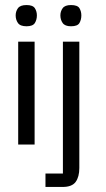

<svg xmlns="http://www.w3.org/2000/svg" viewBox="-20 -572 420 760"><path d="M52 0V-407H117V0ZM85 -468Q60 -468 51 -481Q42 -494 42 -511Q42 -527 51 -539.5Q60 -552 85 -552Q110 -552 118 -539.5Q126 -527 126 -511Q126 -494 118 -481Q110 -468 85 -468ZM261 -468Q237 -468 228 -481Q219 -494 219 -511Q219 -527 228 -539.5Q237 -552 261 -552Q287 -552 294.5 -539.5Q302 -527 302 -511Q302 -494 294.5 -481Q287 -468 261 -468ZM229 -407H294V93Q294 128 279.5 148Q265 168 228 168H160V115H229Z"/></svg>

Font: Darker Grotesque Medium
Style: Regular
Weight: 500
Designer: Gabriel Lam
Foundry: TypeRant
Version: Version 1.000;gftools[0.9.28]